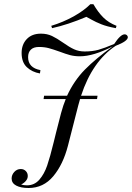

<svg xmlns="http://www.w3.org/2000/svg" viewBox="-20 -759 639 930"><path d="M599.2 -579Q599.2 -559.7 540.3 -537.1Q427.4 -462.1 372.6 -295.2H452.4L450 -279H367.7Q361.3 -258.1 358.9 -247.6L308.9 -52.4Q285.5 37.9 237.9 94.8Q190.3 151.6 118.5 151.6Q80.6 151.6 58.5 139.9Q36.3 128.2 36.3 105.6Q36.3 87.9 49.2 73.8Q62.1 59.7 80.6 59.7Q95.2 59.7 104.8 69.4Q114.5 79 114.5 93.5Q114.5 106.5 105.2 117.3Q96 128.2 82.3 134.7Q94.4 138.7 110.5 138.7Q146.8 138.7 170.6 111.3Q194.4 83.9 208.5 42.7Q222.6 1.6 240.3 -71Q243.5 -86.3 251.6 -116.9L275.8 -211.3Q286.3 -250 298.4 -279H191.1L193.5 -295.2H304.8Q338.7 -368.5 391.1 -421.8Q443.5 -475 526.6 -534.7Q433.1 -486.3 366.9 -486.3Q341.1 -486.3 319.8 -491.9Q298.4 -497.6 268.5 -508.9Q237.1 -520.2 216.1 -525.8Q195.2 -531.5 168.5 -531.5Q142.7 -531.5 129.4 -518.5Q116.1 -505.6 116.1 -482.3Q116.1 -430.6 175.8 -419.4L173.4 -403.2Q135.5 -409.7 110.1 -433.5Q84.7 -457.3 84.7 -502.4Q84.7 -543.5 109.7 -569.8Q134.7 -596 178.2 -596Q208.1 -596 231.9 -584.7Q255.6 -573.4 285.5 -552.4Q316.1 -530.6 339.1 -520.2Q362.1 -509.7 390.3 -509.7Q427.4 -509.7 456.5 -517.7Q485.5 -525.8 533.1 -546Q563.7 -592.7 583.9 -592.7Q590.3 -592.7 594.4 -588.7Q599.2 -583.9 599.2 -579ZM232.3 -622.6 228.2 -633.9Q286.3 -651.6 336.3 -679.4Q386.3 -707.3 417.7 -738.7H432.3Q454.8 -700 480.2 -674.6Q505.6 -649.2 544.4 -633.9L541.1 -622.6Q497.6 -630.6 470.6 -641.5Q443.5 -652.4 424.2 -663.3Q404.8 -674.2 398.4 -677.4Q308.9 -639.5 232.3 -622.6Z"/></svg>

Font: Playfair Display SC
Style: Italic
Weight: 400
Italic angle: -14°
Designer: Claus Eggers Sørensen
Foundry: Claus Eggers Sørensen
Version: Version 1.202; ttfautohint (v1.6)